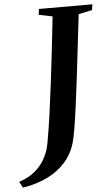

<svg xmlns="http://www.w3.org/2000/svg" viewBox="-152 -783 572 982"><g transform="rotate(-5 134.0 -291.5)"><path d="M-74.5 160 -91.5 129Q-43 113.5 -9.8 85.8Q23.5 58 43 21.8Q62.5 -14.5 69.5 -54Q81.5 -119.5 92.5 -198.2Q103.5 -277 114 -362.2Q124.5 -447.5 134.2 -533.2Q144 -619 152.5 -699L82.5 -713.5L86.5 -743H360.5L356.5 -713.5L286.5 -699Q275.5 -605.5 265.5 -520Q255.5 -434.5 246.5 -360Q237.5 -285.5 229.2 -224.5Q221 -163.5 213.5 -118.8Q206 -74 199 -48.5Q183 9 145.2 51.8Q107.5 94.5 51.8 121.8Q-4 149 -74.5 160Z"/></g></svg>

Font: Merriweather 96pt SemiBold
Style: Italic
Weight: 600
Italic angle: -7.8°
Version: Version 2.101